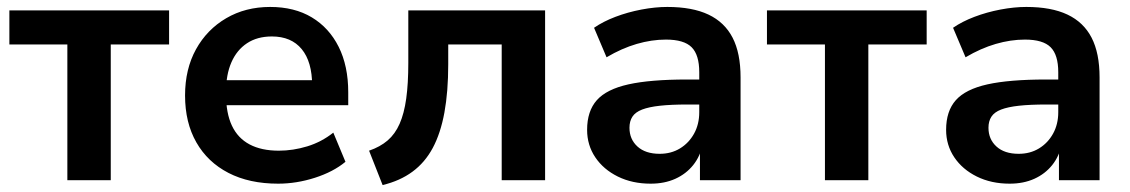

<svg xmlns="http://www.w3.org/2000/svg" viewBox="-20 -519 3256 553"><path d="M174 0V-391H7V-489H467V-391H299V0Z M781 10Q698 10 638 -21Q578 -52 545.5 -109Q513 -166 513 -244Q513 -320 544.5 -377Q576 -434 631.5 -466.5Q687 -499 758 -499Q828 -499 878 -469Q928 -439 955.5 -384Q983 -329 983 -253V-216H614V-288H895L879 -273Q879 -341 849 -377.5Q819 -414 763 -414Q721 -414 691.5 -394.5Q662 -375 646.5 -339.5Q631 -304 631 -255V-248Q631 -193 648 -157Q665 -121 699 -103Q733 -85 783 -85Q824 -85 865 -97.5Q906 -110 940 -137L975 -53Q940 -24 887 -7Q834 10 781 10Z M1082 14 1043 -85Q1075 -96 1096.5 -114.5Q1118 -133 1131 -162.5Q1144 -192 1150 -235Q1156 -278 1156 -338V-489H1550V0H1425V-391H1271V-334Q1271 -255 1260 -195Q1249 -135 1226.5 -93Q1204 -51 1168 -24.5Q1132 2 1082 14Z M1854 10Q1801 10 1759.5 -10.5Q1718 -31 1694.5 -66Q1671 -101 1671 -145Q1671 -199 1699 -230.5Q1727 -262 1790 -276Q1853 -290 1959 -290H2009V-218H1960Q1913 -218 1881 -214.5Q1849 -211 1829.5 -203.5Q1810 -196 1801.5 -183Q1793 -170 1793 -151Q1793 -118 1816 -97Q1839 -76 1880 -76Q1913 -76 1938.5 -91.5Q1964 -107 1979 -134Q1994 -161 1994 -196V-311Q1994 -361 1972 -383Q1950 -405 1898 -405Q1857 -405 1814 -392.5Q1771 -380 1727 -354L1691 -439Q1717 -457 1752.5 -470.5Q1788 -484 1827.5 -491.5Q1867 -499 1902 -499Q1974 -499 2020.5 -477Q2067 -455 2090 -410.5Q2113 -366 2113 -296V0H1996V-104H2004Q1997 -69 1976.5 -43.5Q1956 -18 1925 -4Q1894 10 1854 10Z M2356 0V-391H2189V-489H2649V-391H2481V0Z M2888 10Q2835 10 2793.5 -10.5Q2752 -31 2728.5 -66Q2705 -101 2705 -145Q2705 -199 2733 -230.5Q2761 -262 2824 -276Q2887 -290 2993 -290H3043V-218H2994Q2947 -218 2915 -214.5Q2883 -211 2863.5 -203.5Q2844 -196 2835.5 -183Q2827 -170 2827 -151Q2827 -118 2850 -97Q2873 -76 2914 -76Q2947 -76 2972.5 -91.5Q2998 -107 3013 -134Q3028 -161 3028 -196V-311Q3028 -361 3006 -383Q2984 -405 2932 -405Q2891 -405 2848 -392.5Q2805 -380 2761 -354L2725 -439Q2751 -457 2786.5 -470.5Q2822 -484 2861.5 -491.5Q2901 -499 2936 -499Q3008 -499 3054.5 -477Q3101 -455 3124 -410.5Q3147 -366 3147 -296V0H3030V-104H3038Q3031 -69 3010.5 -43.5Q2990 -18 2959 -4Q2928 10 2888 10Z"/></svg>

Font: NunitoSans3
Style: Bold
Weight: 700
Designer: Vernon Adams
Foundry: Vernon Adams
Version: Version 3.101;gftools[0.9.27]